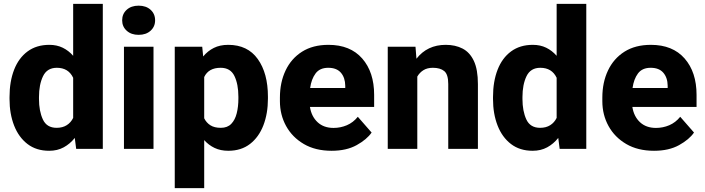

<svg xmlns="http://www.w3.org/2000/svg" viewBox="-20 -770 3645 993"><path d="M29.3 -257.8V-268.1Q29.3 -348.6 53 -409.4Q76.7 -470.2 122.8 -504.2Q168.9 -538.1 235.4 -538.1Q273.9 -538.1 304.4 -523.2Q335 -508.3 358.4 -481.4V-750H511.7V0H374L366.7 -56.6Q342.3 -25.9 309.6 -8.1Q276.9 9.8 234.4 9.8Q168 9.8 122.3 -25.1Q76.7 -60.1 53 -120.6Q29.3 -181.2 29.3 -257.8ZM181.6 -268.1V-257.8Q181.6 -195.8 201.7 -152.3Q221.7 -108.9 272.9 -108.9Q303.7 -108.9 325.2 -122.6Q346.7 -136.2 358.4 -160.2V-367.7Q334 -419.4 273.9 -419.4Q223.6 -419.4 202.6 -376Q181.6 -332.5 181.6 -268.1Z M611.8 -665Q611.8 -698.2 635.3 -719.5Q658.7 -740.7 696.8 -740.7Q735.4 -740.7 758.8 -719.5Q782.2 -698.2 782.2 -665Q782.2 -632.3 758.8 -611.1Q735.4 -589.8 696.8 -589.8Q658.7 -589.8 635.3 -611.1Q611.8 -632.3 611.8 -665ZM773.9 -528.3V0H621.1V-528.3Z M1365.7 -270V-259.8Q1365.7 -183.1 1342.3 -122.1Q1318.8 -61 1273.2 -25.6Q1227.5 9.8 1160.6 9.8Q1120.6 9.8 1089.8 -4.9Q1059.1 -19.5 1036.1 -45.4V203.1H883.8V-528.3H1025.9L1030.8 -478Q1054.2 -506.3 1085.9 -522.2Q1117.7 -538.1 1160.2 -538.1Q1260.7 -538.1 1313.2 -464.6Q1365.7 -391.1 1365.7 -270ZM1212.9 -259.8V-270Q1212.9 -334.5 1192.4 -377Q1171.9 -419.4 1121.1 -419.4Q1058.6 -419.4 1036.1 -371.6V-158.2Q1047.4 -135.3 1068.1 -122.1Q1088.9 -108.9 1122.1 -108.9Q1156.2 -108.9 1176 -129.4Q1195.8 -149.9 1204.3 -184.1Q1212.9 -218.3 1212.9 -259.8Z M1695.3 9.8Q1611.3 9.8 1551.5 -25.1Q1491.7 -60.1 1459.7 -118.2Q1427.7 -176.3 1427.7 -246.6V-265.1Q1427.7 -343.8 1457 -405.5Q1486.3 -467.3 1542.2 -502.7Q1598.1 -538.1 1678.7 -538.1Q1791.5 -538.1 1853.3 -467.5Q1915 -397 1915 -279.3V-216.8H1583Q1590.8 -167.5 1622.6 -137.9Q1654.3 -108.4 1705.1 -108.4Q1741.2 -108.4 1773.9 -122.3Q1806.6 -136.2 1830.6 -166L1901.9 -84.5Q1877.4 -48.8 1824.7 -19.5Q1772 9.8 1695.3 9.8ZM1677.7 -419.4Q1633.8 -419.4 1612.1 -390.1Q1590.3 -360.8 1584 -314.9H1765.6V-326.7Q1765.1 -368.2 1743.2 -393.8Q1721.2 -419.4 1677.7 -419.4Z M2218.8 -419.4Q2189.9 -419.4 2170.2 -407.2Q2150.4 -395 2138.2 -374V0H1985.4V-528.3H2128.9L2133.8 -466.3Q2189.9 -538.1 2285.2 -538.1Q2335 -538.1 2372.3 -518.8Q2409.7 -499.5 2430.7 -455.1Q2451.7 -410.6 2451.7 -335V0H2298.3V-335.4Q2298.3 -385.3 2277.6 -402.3Q2256.8 -419.4 2218.8 -419.4Z M2529.8 -257.8V-268.1Q2529.8 -348.6 2553.5 -409.4Q2577.1 -470.2 2623.3 -504.2Q2669.4 -538.1 2735.8 -538.1Q2774.4 -538.1 2804.9 -523.2Q2835.4 -508.3 2858.9 -481.4V-750H3012.2V0H2874.5L2867.2 -56.6Q2842.8 -25.9 2810.1 -8.1Q2777.3 9.8 2734.9 9.8Q2668.5 9.8 2622.8 -25.1Q2577.1 -60.1 2553.5 -120.6Q2529.8 -181.2 2529.8 -257.8ZM2682.1 -268.1V-257.8Q2682.1 -195.8 2702.1 -152.3Q2722.2 -108.9 2773.4 -108.9Q2804.2 -108.9 2825.7 -122.6Q2847.2 -136.2 2858.9 -160.2V-367.7Q2834.5 -419.4 2774.4 -419.4Q2724.1 -419.4 2703.1 -376Q2682.1 -332.5 2682.1 -268.1Z M3362.8 9.8Q3278.8 9.8 3219 -25.1Q3159.2 -60.1 3127.2 -118.2Q3095.2 -176.3 3095.2 -246.6V-265.1Q3095.2 -343.8 3124.5 -405.5Q3153.8 -467.3 3209.7 -502.7Q3265.6 -538.1 3346.2 -538.1Q3459 -538.1 3520.8 -467.5Q3582.5 -397 3582.5 -279.3V-216.8H3250.5Q3258.3 -167.5 3290 -137.9Q3321.8 -108.4 3372.6 -108.4Q3408.7 -108.4 3441.4 -122.3Q3474.1 -136.2 3498 -166L3569.3 -84.5Q3544.9 -48.8 3492.2 -19.5Q3439.5 9.8 3362.8 9.8ZM3345.2 -419.4Q3301.3 -419.4 3279.5 -390.1Q3257.8 -360.8 3251.5 -314.9H3433.1V-326.7Q3432.6 -368.2 3410.6 -393.8Q3388.7 -419.4 3345.2 -419.4Z"/></svg>

Font: Vazirmatn UI FD ExtraBold
Style: Regular
Weight: 800
Designer: Saber Rastikerdar
Foundry: Saber Rastikerdar
Version: Version 33.003